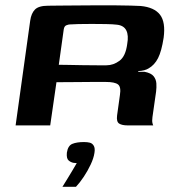

<svg xmlns="http://www.w3.org/2000/svg" viewBox="-20 -482 691 738"><path d="M354 -167Q354 -167 331.5 -167Q309 -167 273 -166.5Q237 -166 197 -166L173 0H40L96 -402Q100 -431 114.5 -445.5Q129 -460 165 -460Q180 -460 208.5 -460.5Q237 -461 272.5 -461Q308 -461 346.5 -461.5Q385 -462 420 -461.5Q455 -461 482 -460.5Q509 -460 521 -459Q573 -454 595 -425.5Q617 -397 609 -337Q601 -285 587.5 -258.5Q574 -232 551 -219Q545 -215 534 -212Q523 -209 512 -209L511 -206Q517 -206 524 -206Q531 -206 536 -206Q561 -201 570.5 -189Q580 -177 581 -161.5Q582 -146 580 -130L566 -32Q564 -17 566 -9Q568 -1 569 0H471Q449 0 438 -7Q427 -14 430 -38L441 -117Q446 -148 433.5 -157.5Q421 -167 387 -167ZM206 -233Q218 -233 243 -232.5Q268 -232 297.5 -231.5Q327 -231 352.5 -231Q378 -231 389 -231Q416 -231 439.5 -248.5Q463 -266 469 -313Q475 -346 465.5 -365Q456 -384 430 -387Q414 -389 387.5 -389.5Q361 -390 333 -390Q305 -390 281.5 -389.5Q258 -389 247 -388Q244 -388 235.5 -385Q227 -382 225 -369ZM220 236Q232 217 241 202Q250 187 258.5 173Q267 159 275 145Q273 145 269.5 144.5Q266 144 263 144Q252 142 243.5 134.5Q235 127 237 105Q241 78 258 71Q275 64 303 64Q316 64 325.5 66.5Q335 69 340.5 78.5Q346 88 343 106Q340 126 328.5 150.5Q317 175 302 197.5Q287 220 272 236Z"/></svg>

Font: Genos Thin SemiBold
Style: Italic
Weight: 600
Italic angle: -8°
Version: Version 1.010